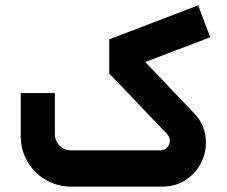

<svg xmlns="http://www.w3.org/2000/svg" viewBox="-20 -694 844 714"><path d="M583.3 0Q635.1 0 674.5 -27.4Q713.9 -54.8 732.4 -98.3Q751 -141.9 743.8 -189.3Q736.7 -236.7 701 -273.8L520.1 -463.4L761.8 -555.4L716.9 -674.2L386.2 -547.6V-420.9L601.4 -195.4Q612 -183.9 611.5 -169.6Q611 -155.4 601.3 -145.1Q591.6 -134.9 575.5 -134.9H244Q227.3 -134.9 213.7 -143Q200.2 -151.1 192.1 -164.9Q184 -178.7 184 -195.3V-347.8H57.2V-186.3Q57.2 -135.9 82.2 -93.1Q107.2 -50.4 150.2 -25.2Q193.2 0 244 0Z"/></svg>

Font: Arad-VF Thin Dots1
Style: Regular
Weight: 100
Designer: Mohammad Darvishi
Version: Version 1.000;August 30, 2024;FontCreator 15.0.0.2992 64-bit